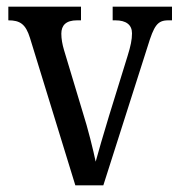

<svg xmlns="http://www.w3.org/2000/svg" viewBox="-20 -556 539 576"><path d="M70 -442 206 0H290L423 -417C442 -479 452 -495 485 -495H496V-536H318V-495H326C358 -495 376 -482 376 -456C376 -437 372 -418 363 -389L307 -208C290 -152 274 -97 267 -71C260 -105 244 -170 228 -220L172 -406C167 -423 164 -439 164 -455C164 -480 178 -495 211 -495H223V-536H5V-495C40 -495 57 -484 70 -442Z"/></svg>

Font: Noto Serif Lao Condensed
Style: Regular
Weight: 400
Width: 3
Designer: Monotype Design Team
Foundry: Monotype Imaging Inc.
Version: Version 2.003